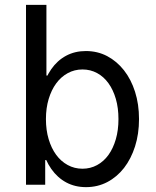

<svg xmlns="http://www.w3.org/2000/svg" viewBox="-20 -760 640 790"><path d="M333.8 10Q381.7 10 421.6 -10.9Q461.5 -31.9 490.5 -69.2Q519.4 -106.6 535.7 -157.7Q552 -208.9 552 -270Q552 -331.1 535.7 -382.3Q519.4 -433.4 490.1 -470.8Q460.7 -508.1 421 -529.1Q381.2 -550 333.2 -550Q288 -550 251.9 -530.6Q215.8 -511.2 190.7 -475.1Q165.6 -439 152.1 -387.3Q138.6 -335.6 138.6 -270Q138.6 -205.4 152.1 -153.2Q165.6 -101 191 -64.9Q216.4 -28.8 252.5 -9.4Q288.6 10 333.8 10ZM319.4 -65.8Q286.2 -65.8 258.4 -81.1Q230.6 -96.3 210.9 -123.3Q191.2 -150.2 180.1 -187.6Q169 -225 169 -270.1Q169 -315.2 180.2 -352.5Q191.4 -389.8 211.1 -416.7Q230.8 -443.7 258.5 -458.9Q286.3 -474.2 319.4 -474.2Q351.9 -474.2 379.4 -459.4Q406.9 -444.5 426.3 -417.5Q445.7 -390.5 456.6 -353.2Q467.4 -315.9 467.4 -270Q467.4 -224.6 456.6 -187.2Q445.7 -149.7 426.3 -122.6Q406.9 -95.6 379.4 -80.7Q351.9 -65.8 319.4 -65.8ZM87 0H166V-101.4H174L153.2 -250L179 -449.2H171V-740H87Z"/></svg>

Font: CommitMonoV143 ExtLt
Style: Regular
Weight: 200
Monospace: yes
Designer: Eigil Nikolajsen
Foundry: Eigil Nikolajsen
Version: Version 1.143